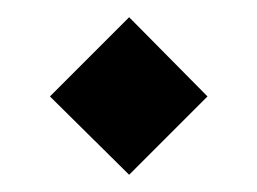

<svg xmlns="http://www.w3.org/2000/svg" viewBox="-20 -746 299 223"><path d="M130 -726 221 -634 130 -543 38 -634Z"/></svg>

Font: Amita
Style: Bold
Weight: 700
Designer: Eduardo Rodriguez Tunni, Modular Infotech, Brian J. Bonislawsky
Foundry: Eduardo Rodriguez Tunni, Modular Infotech, Brian J. Bonislawsky
Version: Version 1.003